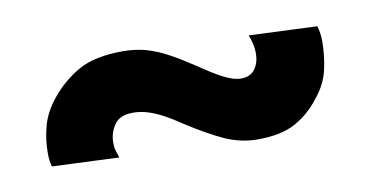

<svg xmlns="http://www.w3.org/2000/svg" viewBox="-36 -418 646 336"><g transform="rotate(-10 287.5 -249.5)"><path d="M156 -164Q154 -170 152 -176Q150 -182 150 -192Q150 -208 159.5 -222.5Q169 -237 193 -237Q206 -237 219 -233Q232 -229 246 -221.5Q260 -214 276 -203Q313 -179 341.5 -166Q370 -153 400 -153Q442 -153 467.5 -167Q493 -181 512 -206Q530 -228 535.5 -253Q541 -278 541 -302Q541 -310 540 -317Q539 -324 537 -330L416 -335Q419 -328 421 -319.5Q423 -311 423 -302Q423 -286 415 -274.5Q407 -263 390 -263Q377 -263 359.5 -272Q342 -281 319 -297Q295 -313 275 -324Q255 -335 236 -340.5Q217 -346 194 -346Q144 -346 115 -329.5Q86 -313 65 -287Q47 -265 40.5 -241.5Q34 -218 34 -193Q34 -180 37 -169Z"/></g></svg>

Font: Jost
Style: Bold
Weight: 700
Version: Version 3.710